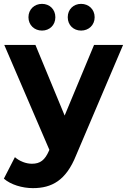

<svg xmlns="http://www.w3.org/2000/svg" viewBox="-30 -770 656 992"><path d="M187 -612C226 -612 256 -640 256 -681C256 -722 226 -750 187 -750C148 -750 117 -722 117 -681C117 -640 148 -612 187 -612ZM389 -612C428 -612 459 -640 459 -681C459 -722 428 -750 389 -750C350 -750 320 -722 320 -681C320 -640 350 -612 389 -612ZM456 -538 304 -173 153 -538H-8L225 4L223 9C202 57 178 76 135 76C104 76 71 63 47 42L-10 153C25 184 85 202 140 202C237 202 311 163 363 33L606 -538Z"/></svg>

Font: Talent SemiBold
Style: Bold
Weight: 700
Designer: Mike Powis
Version: Version 1.001;hotconv 1.0.109;makeotfexe 2.5.65596